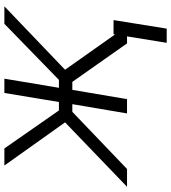

<svg xmlns="http://www.w3.org/2000/svg" viewBox="26 -611 762 854"><g transform="rotate(-90 407.0 -184.0)"><path d="M289.8 -275.6 97.7 -545.5H173.7L342.7 -302.9H380.3L420.5 -545.5H484L443.5 -302.9H478.7L728 -545.5H805.8L523.8 -275.6L680.8 -53.3L681.8 -60H744.7L706.7 176.5H643.5L672.2 0H641L469.8 -243.3H434.3L393.1 0H329.5L370.7 -243.3H336.6L82.4 0H3.2Z"/></g></svg>

Font: Inter P Light
Style: Italic
Weight: 300
Italic angle: 9.39999°
Designer: Rasmus Andersson
Foundry: rsms
Version: Version 3.018;git-588b23468